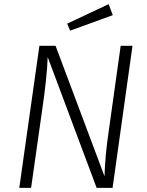

<svg xmlns="http://www.w3.org/2000/svg" viewBox="-20 -906 710 926"><path d="M523 0H446L210 -631Q207 -537 184 -380L130 0H73L170 -685H248L484 -56Q487 -157 504 -271L562 -685H619ZM524 -833 318 -758 304 -792 504 -886Z"/></svg>

Font: FiraGO Light
Style: Italic
Weight: 300
Italic angle: -8°
Designer: bBox Type GmbH
Foundry: bBox Type GmbH
Version: Version 1.001